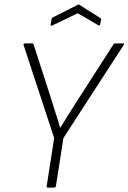

<svg xmlns="http://www.w3.org/2000/svg" viewBox="-20 -852 583 872"><path d="M197 0Q191 0 192 -7L226 -225L87 -648Q86 -652 88.5 -653.5Q91 -655 93 -655H126Q132 -655 133 -649L214 -398Q223 -367 233.5 -335.5Q244 -304 253 -272H254Q274 -304 293 -335Q312 -366 333 -398L495 -650Q498 -655 504 -655H539Q542 -655 543 -653.5Q544 -652 542 -648L268 -225L234 -7Q232 0 226 0ZM217 -736Q214 -735 211.5 -735.5Q209 -736 210 -740L214 -765Q215 -771 220 -773L333 -830Q336 -833 341 -830L434 -771Q437 -769 438.5 -767Q440 -765 439 -761L435 -742Q434 -734 427 -737L333 -792Z"/></svg>

Font: Sofia Sans Semi Condensed ExtraLight
Style: Italic
Weight: 250
Italic angle: -9°
Version: Version 4.100